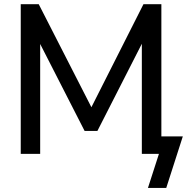

<svg xmlns="http://www.w3.org/2000/svg" viewBox="-20 -739 898 922"><path d="M778.3 163.6 857.9 -84H754.9V-718.8H668.9L418.9 -224.1L166 -718.8H79.6V0H172.9V-527.8L386.2 -110.4H447.8L661.1 -528.8V0H743.2L690.4 163.6Z"/></svg>

Font: Winston
Style: Regular
Weight: 400
Designer: Vernon Adams, Kim Jin-seong, David Berlow, Cristiano Sobral
Foundry: The Winston Project Authors
Version: Version 3.004